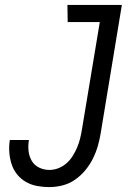

<svg xmlns="http://www.w3.org/2000/svg" viewBox="-20 -755 540 783"><path d="M181 8Q156 8 131.5 3.5Q107 -1 86 -13Q65 -25 50 -43.5Q35 -62 27.5 -85Q20 -108 18 -133Q16 -158 20 -184H98Q94 -161 96.5 -139Q99 -117 109.5 -99Q120 -81 139.5 -71.5Q159 -62 182 -62Q200 -62 218 -69Q236 -76 251 -89Q266 -102 276.5 -119Q287 -136 294.5 -153.5Q302 -171 306.5 -189.5Q311 -208 314 -226L387 -665H256L255 -735H477L391 -214Q387 -188 379.5 -161.5Q372 -135 359.5 -109.5Q347 -84 328.5 -61.5Q310 -39 286.5 -22.5Q263 -6 235.5 1Q208 8 181 8Z"/></svg>

Font: Iosevka Web
Style: Italic
Weight: 400
Italic angle: -9°
Monospace: yes
Designer: Belleve Invis
Foundry: Belleve Invis
Version: Version 28.0.3; ttfautohint (v1.8.3)